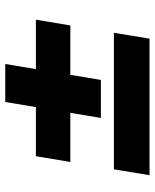

<svg xmlns="http://www.w3.org/2000/svg" viewBox="50 -658 583 723"><g transform="rotate(-90 341.5 -296.5)"><path d="M93 -323.2 114.7 -452.8H299.7L318.9 -568.2H462L442.8 -452.8H628.9L607.2 -323.2H421.2L402 -208.1H258.9L278.1 -323.2ZM43.3 -24.9 65.3 -159.1H579.5L557.5 -24.9Z"/></g></svg>

Font: Inter UI Extra Bold
Style: Italic
Weight: 800
Italic angle: 9.39999°
Designer: Rasmus Andersson
Foundry: rsms
Version: 3.2;8d6f07862